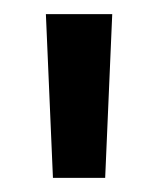

<svg xmlns="http://www.w3.org/2000/svg" viewBox="-20 -639 224 272"><path d="M55 -387 45 -619H139L129 -387Z"/></svg>

Font: Gulax
Style: Regular
Weight: 400
Designer: Morgan Gilbert
Foundry: VTF
Version: Version 1.001;hotconv 1.0.109;makeotfexe 2.5.65596